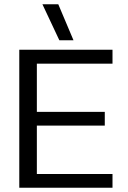

<svg xmlns="http://www.w3.org/2000/svg" viewBox="-20 -876 595 896"><path d="M257 -688 178 -856H252L323 -688ZM70 0V-644H505V-579H152V-354H469V-290H152V-64H505V0Z"/></svg>

Font: Kanit Light
Style: Regular
Weight: 300
Designer: Katatrad Team
Foundry: CadsonDemak
Version: Version 2.000; ttfautohint (v1.8.3)